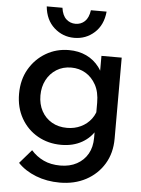

<svg xmlns="http://www.w3.org/2000/svg" viewBox="-62 -790 769 1048"><g transform="rotate(5 322.5 -266.0)"><path d="M583 -55Q583 24 547 83.5Q511 143 448.5 176.5Q386 210 305 210Q234 210 174 186.5Q114 163 75 122L140 47Q169 80 208.5 98.5Q248 117 300 117Q352 117 390.5 96Q429 75 450 38Q471 1 471 -50V-242Q471 -301 449 -340.5Q427 -380 392 -400.5Q357 -421 314 -421Q268 -421 233 -399Q198 -377 178.5 -339.5Q159 -302 159 -255Q159 -207 179 -170Q199 -133 235 -112Q271 -91 319 -91Q360 -91 394.5 -107.5Q429 -124 451.5 -154Q474 -184 479 -223L503 -205Q508 -146 482.5 -98.5Q457 -51 408.5 -23.5Q360 4 295 4Q224 4 166.5 -28.5Q109 -61 75.5 -119.5Q42 -178 42 -254Q42 -331 76 -389.5Q110 -448 167 -481.5Q224 -515 293 -515Q346 -515 388.5 -495Q431 -475 459.5 -437Q488 -399 496 -345H472V-499H583ZM315 -584Q252 -584 205 -626Q158 -668 151 -742H237Q243 -700 264.5 -680.5Q286 -661 315 -661Q345 -661 366 -680.5Q387 -700 393 -742H479Q472 -668 425.5 -626Q379 -584 315 -584Z"/></g></svg>

Font: Wix Madefor Display SemiBold
Style: Regular
Weight: 600
Designer: Dalton Maag Ltd
Foundry: Dalton Maag Ltd
Version: Version 3.100